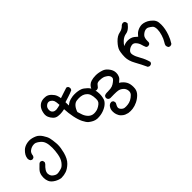

<svg xmlns="http://www.w3.org/2000/svg" viewBox="8 -1060 1999 1999"><g transform="rotate(-45 1007.0 -60.5)"><path d="M19 157.2Q19 143.6 20.5 131.3Q22.9 108.9 33.2 88.4Q43.5 67.9 90.8 24.4Q99.6 13.7 112.8 13.7Q117.7 13.7 119.6 14.6L133.3 21L134.3 22.5Q142.1 33.2 142.1 46.9Q142.1 48.3 142.1 51.3L133.3 66.9Q106.9 91.3 91.8 114.7Q79.6 133.8 79.6 153.8Q79.6 156.7 80.1 160.2Q82.5 183.1 93.8 196.8Q106 210.4 125 220.7Q138.2 228 154.8 228Q162.1 228 169.4 226.6Q196.8 222.2 218.3 214.4Q238.8 206.5 262.9 175.3Q287.1 144 296.4 90.8Q305.2 41.5 305.2 0Q305.2 -49.8 294.4 -81.5Q284.7 -110.4 261.5 -130.4Q238.3 -150.4 218.8 -158.2Q207.5 -162.1 196.3 -162.1Q158.7 -162.1 128.4 -137.7Q107.4 -121.1 104 -84.5L96.2 -69.8Q85.9 -61 72.3 -61Q70.8 -61 67.9 -61L53.2 -68.8Q42 -82.5 42 -99.6Q42 -104.5 43 -109.9Q46.4 -131.8 56.6 -148.9Q67.9 -168.5 88.6 -188.2Q109.4 -208 143.1 -217.8Q166.5 -224.1 188 -224.1Q224.1 -224.1 267.1 -205.1Q298.3 -190.9 323.5 -153.1Q348.6 -115.2 355.7 -85.9Q362.8 -56.6 367.2 -4.4Q368.2 5.9 368.2 16.6Q368.2 62 353 120.1Q334 192.4 296.4 228.5Q258.8 264.6 223.1 276.9Q189.9 288.6 153.3 288.6Q150.4 288.6 147.5 288.6Q141.1 288.1 131.1 285.4Q121.1 282.7 113.3 279.8Q105.5 276.9 97.9 273.2Q90.3 269.5 83 265.6Q62.5 253.4 49.3 240Q36.1 226.6 29.8 210.9Q19 184.1 19 157.2Z M675.3 -198.2Q639.2 -189.9 610.4 -189.9Q595.2 -189.9 580.6 -191.9Q550.3 -195.3 530.3 -216.8Q510.3 -238.3 500.5 -261.7Q493.2 -278.8 493.2 -297.4Q493.2 -304.2 494.1 -311.5Q500 -353.5 516.6 -378.4Q523.4 -389.2 533.2 -398.4Q551.8 -417 579.6 -423.8Q595.7 -427.2 609.9 -427.2Q624 -427.2 636.2 -425.3Q664.6 -419.9 689 -395.5Q713.4 -371.1 722.7 -346.7Q731 -325.7 733.4 -302.2Q762.7 -311.5 790.8 -321.3Q818.8 -331.1 851.1 -340.8L867.7 -333.5Q876 -322.8 876 -309.6Q876 -305.2 875.5 -300.3L868.2 -285.2Q834 -269.5 800.3 -259.3L736.8 -239.3L737.8 -189.9Q758.3 -206.1 773.9 -213.9Q784.7 -219.2 799.1 -223.1Q813.5 -227.1 835.4 -230.5Q847.2 -231.9 861.1 -231.9Q875 -231.9 886.7 -231Q898.4 -230 904.5 -229Q910.6 -228 916.5 -226.8Q922.4 -225.6 927.7 -224.6Q938.5 -221.7 947.8 -218.3Q970.7 -210 1002 -180.7Q1033.2 -151.4 1043 -108.4Q1050.3 -75.7 1050.3 -47.9Q1050.3 -26.4 1045.9 -2.4Q1043.5 11.2 1039.6 22.5Q1031.2 46.4 1004.6 68.6Q978 90.8 937.5 104.5Q901.4 116.7 860.8 116.7Q853.5 116.7 849.1 116.7Q824.7 114.7 803 104Q781.2 93.3 761.7 77.6Q741.7 61 721.9 21.2Q702.1 -18.6 689.9 -78.6Q677.7 -138.7 675.3 -198.2ZM984.4 -11.2Q985.4 -14.2 986.3 -22Q987.3 -29.8 987.3 -41Q987.3 -75.2 977.5 -106Q970.7 -125 957 -138.2Q938 -156.7 916.5 -163.6Q894.5 -170.9 865.2 -170.9Q850.1 -170.9 834 -168.5Q807.1 -165 785.6 -140.9Q764.2 -116.7 752.4 -79.1Q760.3 -51.8 769.5 -25.9Q781.2 5.4 803.2 27.8Q824.2 48.3 850.6 53.2Q859.4 54.7 868.4 54.7Q877.4 54.7 885.7 53.7Q914.1 50.3 927.2 42Q943.4 35.2 963.9 18.6Q980 5.4 984.4 -11.2ZM571.3 -344.2Q558.1 -328.1 558.1 -301.8Q558.1 -275.9 576.2 -262.7Q590.3 -251.5 610.8 -251.5Q616.2 -251.5 622.1 -252.4Q648.9 -255.9 673.3 -263.7Q670.9 -309.1 664.1 -327.1Q656.7 -345.2 638.7 -357.4Q625.5 -366.2 613.3 -366.2Q601.1 -366.2 590.3 -359.9Q579.6 -353.5 571.3 -344.2Z M1110.4 -5.4H1125.5Q1145.5 -5.4 1167 -7.8Q1193.4 -11.2 1213.6 -23.9Q1233.9 -36.6 1250.5 -52.2Q1262.7 -63.5 1262.7 -78.6Q1262.7 -103.5 1236.3 -123.5Q1214.4 -140.6 1188.5 -145.5Q1168.9 -149.4 1150.4 -149.4Q1143.6 -149.4 1137.2 -148.9Q1114.3 -147 1104 -133.8Q1091.8 -118.7 1083 -108.4Q1072.3 -99.1 1057.6 -99.1Q1056.2 -99.1 1053.2 -99.1L1036.6 -107.9Q1024.9 -121.1 1024.9 -138.7Q1024.9 -142.1 1024.9 -143.1Q1031.2 -164.1 1048.3 -181.2Q1065.4 -198.2 1087.9 -205.1Q1117.7 -214.8 1157.7 -214.8Q1197.3 -214.8 1243.7 -199.2Q1271.5 -189.9 1294.4 -162.6Q1317.4 -135.3 1324.2 -108.9Q1327.6 -94.2 1327.6 -81.1Q1327.6 -67.9 1325.2 -56.2Q1319.3 -29.8 1304.2 -13.7Q1292 -1.5 1273.9 12.7Q1294.4 23.4 1314.5 45.9Q1338.9 72.8 1346.2 106Q1350.6 126.5 1350.6 147.9Q1350.6 160.6 1349.1 172.9Q1344.7 208.5 1316.4 236.8Q1288.1 265.1 1252.7 282.2Q1217.3 299.3 1183.1 303.7Q1167.5 305.7 1152.3 305.7Q1133.8 305.7 1120.1 303.2Q1102.1 298.8 1084.5 291.5Q1066.4 283.2 1048.8 265.6Q1031.2 248 1022.5 221.2Q1015.6 200.7 1015.6 178.7Q1015.6 170.9 1016.1 163.6Q1019 132.3 1043 107.4Q1043 107.4 1043.5 107.4Q1056.6 96.2 1074.2 96.2Q1075.7 96.2 1078.6 96.2L1094.2 104L1095.2 105Q1103 115.2 1103 131.3Q1103 133.3 1103 136.2Q1082.5 170.4 1082.5 187.5Q1082.5 203.6 1098.6 219.7Q1114.7 235.8 1132.8 237.8Q1141.6 238.8 1152.3 238.8Q1163.1 238.8 1175.8 237.3Q1200.7 234.9 1225.1 222.7Q1250.5 209.5 1271 188.5Q1287.1 171.9 1287.1 148.4Q1287.1 144 1286.6 139.2Q1283.2 108.9 1260.5 88.6Q1237.8 68.4 1210 63.5Q1191.4 60.1 1150.9 60.1Q1127.9 60.1 1098.6 61Q1098.6 61 1098.1 61Q1085.4 60.1 1075.2 50.8Q1066.4 41 1066.4 27.8Q1066.4 22 1067.4 20L1074.7 4.9L1076.2 4.4Q1090.8 -5.4 1110.4 -5.4Z M1583 -218.8Q1612.8 -235.4 1648.9 -235.4Q1692.9 -235.4 1723.1 -212.9Q1741.2 -198.7 1754.4 -186Q1756.8 -189 1759.3 -191.9Q1761.7 -194.8 1763.9 -197.3Q1766.1 -199.7 1768.1 -202.1Q1780.8 -216.3 1790 -222.7Q1818.8 -242.7 1854.5 -248Q1861.3 -249 1866.2 -249Q1871.1 -249 1877.4 -248.5Q1883.8 -248 1894.5 -246.1Q1916 -241.2 1937.5 -230Q1960.4 -217.8 1983.4 -194.3Q2007.3 -170.9 2011.7 -138.2Q2013.7 -122.6 2013.7 -104.5Q2013.7 -45.9 1989.7 22.5Q1973.6 68.8 1946.3 110.8Q1936.5 119.6 1921.4 119.6Q1919.4 119.6 1916.5 119.6L1900.4 111.8L1899.9 110.4Q1891.1 97.2 1891.1 81.1V80.6Q1892.1 68.4 1908.4 43.2Q1924.8 18.1 1937.7 -23.7Q1950.7 -65.4 1950.7 -98.1Q1950.7 -139.2 1932.9 -153.8Q1915 -168.5 1897.5 -178.2Q1887.2 -184.6 1873.5 -184.6Q1842.8 -184.6 1812 -154.8Q1791 -134.8 1791 -85.4Q1791 -78.1 1791.5 -68.4L1783.7 -52.2L1782.7 -51.3Q1772.5 -43.5 1758.3 -43.5Q1756.3 -43.5 1753.4 -43.5L1737.3 -51.8Q1725.6 -78.1 1718.8 -104.2Q1711.9 -130.4 1690.4 -154.3Q1674.3 -171.9 1653.8 -171.9Q1648.4 -171.9 1642.1 -170.4Q1612.3 -164.1 1592.8 -144Q1579.1 -130.9 1579.1 -110.8Q1579.1 -103.5 1581.1 -95.2Q1587.9 -62.5 1616.2 -14.2Q1644.5 34.2 1659.2 90.3L1650.9 106Q1640.6 115.2 1626.5 115.2Q1620.6 115.2 1618.7 114.3L1603.5 106.4Q1574.2 42.5 1539.8 -18.8Q1505.4 -80.1 1505.4 -133.8Q1505.4 -168.9 1510.7 -200.2Q1513.2 -213.9 1516.1 -225.1Q1526.4 -259.8 1566.9 -302.7Q1607.4 -345.7 1650.9 -353.5Q1690.4 -360.4 1719.7 -392.6Q1730.5 -400.9 1744.6 -400.9Q1746.6 -400.9 1749.5 -400.9L1765.6 -393.1Q1770.5 -385.3 1772.2 -378.4Q1773.9 -371.6 1773.9 -367.7Q1773.9 -363.8 1773.9 -360.4Q1761.7 -344.2 1750 -333Q1719.2 -302.2 1688.5 -297.9Q1650.9 -293 1617.7 -262.2Q1593.8 -239.7 1583 -218.8Z"/></g></svg>

Font: Bakudai
Style: Medium
Weight: 500
Version: Version 1.48